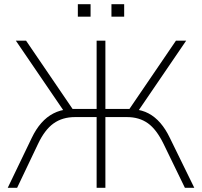

<svg xmlns="http://www.w3.org/2000/svg" viewBox="-20 -900 968 920"><path d="M17 0 132 -239Q152 -281 178 -310.5Q204 -340 236 -356.5Q268 -373 305 -376L292 -359L56 -705H105L338 -363L317 -378H443V-705H485V-378H613L590 -363L823 -705H872L636 -359L623 -376Q661 -373 692 -356.5Q723 -340 748.5 -310.5Q774 -281 794 -239L911 0H866L764 -210Q730 -280 688.5 -309.5Q647 -339 588 -339H485V0H443V-339H340Q279 -339 236.5 -308.5Q194 -278 162 -210L62 0ZM514 -820V-880H575V-820ZM353 -820V-880H414V-820Z"/></svg>

Font: Nunito Sans 12pt ExtraLight
Style: Regular
Weight: 200
Designer: Vernon Adams
Foundry: Vernon Adams
Version: Version 3.101;gftools[0.9.27]